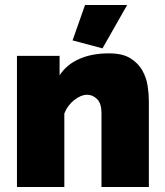

<svg xmlns="http://www.w3.org/2000/svg" viewBox="-20 -750 661 770"><path d="M577 0H387V-296Q387 -335 369.5 -352.5Q352 -370 329 -370Q305 -370 278 -349Q251 -328 238 -295V0H48V-526H219V-448Q247 -491 297.5 -513.5Q348 -536 417 -536Q471 -536 502.5 -516.5Q534 -497 550.5 -468Q567 -439 572 -406Q577 -373 577 -346ZM391 -556 271 -588 321 -730H490Z"/></svg>

Font: Raleway
Style: Heavy
Weight: 900
Designer: Matt McInerney, Pablo Impallari, Rodrigo Fuenzalida
Foundry: Matt McInerney, Pablo Impallari, Rodrigo Fuenzalida
Version: Version 2.001; ttfautohint (v0.8) -G 200 -r 50